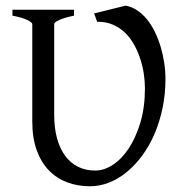

<svg xmlns="http://www.w3.org/2000/svg" viewBox="-20 -650 654 685"><path d="M428.2 -629.9Q450.2 -626 469.5 -613Q488.8 -600.1 504.6 -580.6Q520.5 -561 532.7 -535.9Q544.9 -510.7 553.2 -482.9Q561.5 -455.1 565.9 -425.8Q570.3 -396.5 570.3 -368.2Q570.3 -314.5 560.1 -265.1Q549.8 -215.8 531.7 -173.3Q513.7 -130.9 488.3 -96.2Q462.9 -61.5 433.1 -36.9Q403.3 -12.2 369.6 1.2Q335.9 14.6 300.8 14.6Q257.8 14.6 220.2 0.7Q182.6 -13.2 154.8 -41.7Q127 -70.3 111.1 -113.8Q95.2 -157.2 95.2 -216.8V-564Q95.2 -569.8 77.4 -578.6Q59.6 -587.4 24.4 -594.2V-615.2H244.1V-594.2Q210.9 -587.4 192.1 -579.1Q173.3 -570.8 173.3 -564V-241.2Q173.3 -194.3 183.3 -157.2Q193.4 -120.1 212.2 -94.5Q231 -68.8 258.1 -55.2Q285.2 -41.5 319.8 -41.5Q351.1 -41.5 382.6 -62Q414.1 -82.5 439.5 -120.8Q464.8 -159.2 481 -213.4Q497.1 -267.6 497.1 -335Q497.1 -358.9 493.2 -385.7Q489.3 -412.6 480.7 -439.2Q472.2 -465.8 458.7 -490.2Q445.3 -514.6 426.3 -533Q407.2 -551.3 382.6 -562Q357.9 -572.8 326.7 -572.3L315.9 -602.1Z"/></svg>

Font: Noto Serif Devanagari
Style: Bold
Weight: 700
Designer: Monotype Design Team
Foundry: Monotype Imaging Inc.
Version: Version 1.01